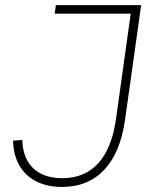

<svg xmlns="http://www.w3.org/2000/svg" viewBox="-20 -717 590 744"><path d="M220 7.5C355 7.5 441 -83.5 464.5 -252.5L527 -697H196.5L192 -664H486.5L429.5 -256C408.5 -106.5 338.5 -26.5 221.5 -26.5C123 -26.5 68.5 -82 66.5 -174.5L30.5 -172C33 -60.5 104 7.5 220 7.5Z"/></svg>

Font: HK Grotesk ExtraLight
Style: Italic
Weight: 200
Italic angle: -16°
Designer: Alfredo Marco Pradil
Foundry: Hanken Design Co.
Version: Version 3.001;FEAKit 1.0